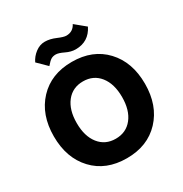

<svg xmlns="http://www.w3.org/2000/svg" viewBox="-201 -1038 1139 1196"><g transform="rotate(-30 368.0 -439.5)"><path d="M235 -732 170 -796Q186 -830 217.5 -854Q249 -878 285.5 -878Q322 -878 362.5 -860.5Q403 -843 422 -843Q470 -843 492 -886L566 -825Q524 -740 430 -740Q397 -740 361 -757.5Q325 -775 305 -775Q285 -775 271 -766.5Q257 -758 235 -732ZM249 -489.5Q205 -434 205 -339Q205 -244 249 -188.5Q293 -133 368 -133Q443 -133 487 -188.5Q531 -244 531 -339Q531 -434 487 -489.5Q443 -545 368 -545Q293 -545 249 -489.5ZM368.5 -685Q518 -685 607 -590Q696 -495 696 -339.5Q696 -184 606.5 -88.5Q517 7 367.5 7Q218 7 129 -88Q40 -183 40 -338.5Q40 -494 129.5 -589.5Q219 -685 368.5 -685Z"/></g></svg>

Font: Hind Vadodara
Style: Bold
Weight: 700
Designer: Hitesh Malaviya
Foundry: Indian Type Foundry
Version: Version 0.702;PS 1.0;hotconv 1.0.81;makeotf.lib2.5.63406